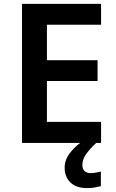

<svg xmlns="http://www.w3.org/2000/svg" viewBox="-20 -734 598 986"><path d="M499 0H93V-714H499V-607H221V-425H481V-318H221V-108H499ZM403 113Q403 134 414.5 144.5Q426 155 445 155Q461 155 474.5 152Q488 149 498 147V222Q482 226 465.5 229Q449 232 427 232Q372 232 342 203.5Q312 175 312 127Q312 84 343.5 46Q375 8 415 -16L474 0Q440 32 421.5 58.5Q403 85 403 113Z"/></svg>

Font: Noto Sans Tamil SemiBold
Style: Regular
Weight: 600
Designer: Jelle Bosma - Monotype Design Team
Foundry: Monotype Imaging Inc.
Version: Version 2.004; ttfautohint (v1.8.4.7-5d5b)